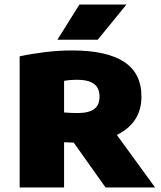

<svg xmlns="http://www.w3.org/2000/svg" viewBox="-20 -825 709 845"><path d="M66.5 0V-577Q116 -588 177.2 -595.5Q238.5 -603 297.5 -603Q449 -603 525.8 -553Q602.5 -503 602.5 -400Q602.5 -333 566.8 -287.8Q531 -242.5 466.8 -219.8Q402.5 -197 316.5 -197Q303.5 -197 289.8 -197.8Q276 -198.5 262 -199V0ZM444.5 0 251.5 -272H464.5L662.5 0ZM321.5 -327.5Q370.5 -327.5 394.2 -344.8Q418 -362 418 -400Q418 -438.5 393 -456.2Q368 -474 318 -474Q305.5 -474 290 -472.8Q274.5 -471.5 262 -469V-330Q279 -329 292 -328.2Q305 -327.5 321.5 -327.5ZM232.5 -650 329.5 -805H536.5L410 -650Z"/></svg>

Font: Encode Sans SC SemiExpanded ExtraBold
Style: Regular
Weight: 800
Width: 6
Designer: Multiple Designers
Foundry: Impallari Type
Version: Version 3.002